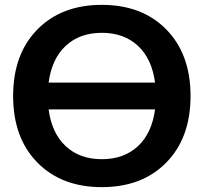

<svg xmlns="http://www.w3.org/2000/svg" viewBox="-20 -760 838 790"><path d="M133.5 -638.5Q233 -740 399 -740Q565 -740 664.5 -638.5Q764 -537 764 -365Q764 -193 664.5 -91.5Q565 10 399 10Q233 10 133.5 -91.5Q34 -193 34 -365Q34 -537 133.5 -638.5ZM180 -310Q193 -212 250.5 -158.5Q308 -105 399 -105Q490 -105 547.5 -158.5Q605 -212 618 -310ZM180 -420H618Q605 -518 547.5 -571.5Q490 -625 399 -625Q308 -625 250.5 -571.5Q193 -518 180 -420Z"/></svg>

Font: M PLUS 1p
Style: Bold
Weight: 700
Version: Version 1.062